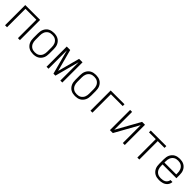

<svg xmlns="http://www.w3.org/2000/svg" viewBox="420 -2045 3560 3560"><g transform="rotate(45 2200.0 -265.0)"><path d="M80 0V-530H470V0H418V-483H132V0Z M825 12Q797 12 768.5 6.5Q740 1 715 -12.5Q690 -26 670.5 -47.5Q651 -69 639 -94.5Q627 -120 622.5 -148.5Q618 -177 618 -205V-325Q618 -353 622.5 -381.5Q627 -410 639 -435.5Q651 -461 670.5 -482.5Q690 -504 715 -517.5Q740 -531 768.5 -536.5Q797 -542 825 -542Q853 -542 881.5 -536.5Q910 -531 935 -517.5Q960 -504 979.5 -482.5Q999 -461 1011 -435.5Q1023 -410 1027.5 -381.5Q1032 -353 1032 -325V-205Q1032 -177 1027.5 -148.5Q1023 -120 1011 -94.5Q999 -69 979.5 -47.5Q960 -26 935 -12.5Q910 1 881.5 6.5Q853 12 825 12ZM825 -35Q847 -35 868.5 -39.5Q890 -44 908.5 -55Q927 -66 941.5 -83Q956 -100 964.5 -120Q973 -140 976.5 -161.5Q980 -183 980 -205V-325Q980 -347 976.5 -368.5Q973 -390 964.5 -410Q956 -430 941.5 -447Q927 -464 908.5 -475Q890 -486 868.5 -490.5Q847 -495 825 -495Q803 -495 781.5 -490.5Q760 -486 741.5 -475Q723 -464 708.5 -447Q694 -430 685.5 -410Q677 -390 673.5 -368.5Q670 -347 670 -325V-205Q670 -183 673.5 -161.5Q677 -140 685.5 -120Q694 -100 708.5 -83Q723 -66 741.5 -55Q760 -44 781.5 -39.5Q803 -35 825 -35Z M1168 0V-530H1259L1375 -97L1491 -530H1582V0H1530V-482L1401 0H1349L1220 -482V0Z M1925 12Q1897 12 1868.5 6.5Q1840 1 1815 -12.5Q1790 -26 1770.5 -47.5Q1751 -69 1739 -94.5Q1727 -120 1722.5 -148.5Q1718 -177 1718 -205V-325Q1718 -353 1722.5 -381.5Q1727 -410 1739 -435.5Q1751 -461 1770.5 -482.5Q1790 -504 1815 -517.5Q1840 -531 1868.5 -536.5Q1897 -542 1925 -542Q1953 -542 1981.5 -536.5Q2010 -531 2035 -517.5Q2060 -504 2079.5 -482.5Q2099 -461 2111 -435.5Q2123 -410 2127.5 -381.5Q2132 -353 2132 -325V-205Q2132 -177 2127.5 -148.5Q2123 -120 2111 -94.5Q2099 -69 2079.5 -47.5Q2060 -26 2035 -12.5Q2010 1 1981.5 6.5Q1953 12 1925 12ZM1925 -35Q1947 -35 1968.5 -39.5Q1990 -44 2008.5 -55Q2027 -66 2041.5 -83Q2056 -100 2064.5 -120Q2073 -140 2076.5 -161.5Q2080 -183 2080 -205V-325Q2080 -347 2076.5 -368.5Q2073 -390 2064.5 -410Q2056 -430 2041.5 -447Q2027 -464 2008.5 -475Q1990 -486 1968.5 -490.5Q1947 -495 1925 -495Q1903 -495 1881.5 -490.5Q1860 -486 1841.5 -475Q1823 -464 1808.5 -447Q1794 -430 1785.5 -410Q1777 -390 1773.5 -368.5Q1770 -347 1770 -325V-205Q1770 -183 1773.5 -161.5Q1777 -140 1785.5 -120Q1794 -100 1808.5 -83Q1823 -66 1841.5 -55Q1860 -44 1881.5 -39.5Q1903 -35 1925 -35Z M2320 0V-530H2682V-483H2372V0Z M2830 0V-530H2882V-61L3143 -530H3220V0H3168V-469L2907 0Z M3549 0V-483H3371V-530H3779V-483H3601V0Z M4126 12Q4098 12 4069.5 6.5Q4041 1 4016 -12.5Q3991 -26 3971.5 -47Q3952 -68 3939.5 -94Q3927 -120 3922.5 -148Q3918 -176 3918 -205V-325Q3918 -353 3922.5 -381.5Q3927 -410 3939 -435.5Q3951 -461 3970.5 -482.5Q3990 -504 4015 -517.5Q4040 -531 4068.5 -536.5Q4097 -542 4125 -542Q4153 -542 4181.5 -536.5Q4210 -531 4235 -517.5Q4260 -504 4279.5 -482.5Q4299 -461 4311 -435.5Q4323 -410 4327.5 -381.5Q4332 -353 4332 -325V-241H3970V-205Q3970 -183 3973.5 -161.5Q3977 -140 3985.5 -120Q3994 -100 4008.5 -83Q4023 -66 4042 -55Q4061 -44 4083 -39.5Q4105 -35 4126 -35Q4152 -35 4177.5 -39.5Q4203 -44 4225 -57Q4247 -70 4261.5 -92Q4276 -114 4278 -140H4330Q4329 -116 4320.5 -93.5Q4312 -71 4297 -53Q4282 -35 4262 -22Q4242 -9 4219.5 -1.5Q4197 6 4173.5 9Q4150 12 4126 12ZM4280 -289V-325Q4280 -347 4276.5 -368.5Q4273 -390 4264.5 -410Q4256 -430 4241.5 -447Q4227 -464 4208.5 -475Q4190 -486 4168.5 -490.5Q4147 -495 4125 -495Q4103 -495 4081.5 -490.5Q4060 -486 4041.5 -475Q4023 -464 4008.5 -447Q3994 -430 3985.5 -410Q3977 -390 3973.5 -368.5Q3970 -347 3970 -325V-289Z"/></g></svg>

Font: Lode Dark
Style: Regular
Weight: 400
Monospace: yes
Designer: Belleve Invis
Foundry: Belleve Invis
Version: Version 29.2.0; ttfautohint (v1.8.3)